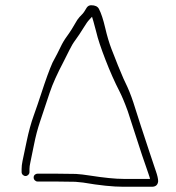

<svg xmlns="http://www.w3.org/2000/svg" viewBox="-20 -652 672 733"><path d="M191.2 11H123.5C119.5 11 116 12.3 113 15C110 17.7 108.5 21.2 108.5 25.5C108.5 29.8 110 33.5 113 36.5C116 39.5 119.5 41 123.5 41H191.2L267.5 42C276.7 42.7 286.7 43.7 297.5 45C359.7 55.7 411 61 451.2 61H559.8C574.4 61 582.4 54 583.8 40C583.8 30.7 580.8 17.5 574.8 0.5C572.8 -5.2 570.6 -11.7 568.2 -19C565.9 -26.3 563.2 -34.3 560.2 -43C557.2 -51.7 553.8 -62 549.8 -74C545.8 -86 541.4 -99.2 536.8 -113.5C532.1 -127.8 525.4 -148.2 516.7 -174.5C508.1 -200.8 501.4 -221.7 496.7 -237C487 -269 476.9 -296.7 466.4 -320C458.4 -335.4 446.3 -362.6 430.6 -401.5C422.7 -421.2 414.4 -442.3 405.6 -465C396.9 -487.7 388.8 -514.7 381.5 -546.1C374.2 -577.5 366.3 -601.5 357.7 -618C352.9 -627.3 343 -632 328.1 -632C321 -632 315.4 -629 311.2 -623C304.1 -610.1 297.4 -600.7 291.2 -595C286.2 -590.3 280.8 -584 275 -576C260 -549.6 246.9 -528.7 235.6 -513.5C226 -500.5 217.9 -486.8 211.2 -472.5C204.6 -458.2 194.1 -438.2 180.4 -412.7C169 -387.1 154.7 -347.9 137.5 -295C128.2 -266.3 118.5 -238.1 108.5 -210.2C98.5 -182.3 89.6 -150 81.9 -113.1C75.5 -82.5 70.2 -57.3 66 -37.5C63.7 -26.5 62.5 -16.3 62.5 -7V5C62.5 9 64 12.5 67 15.5C70 18.5 73.5 20 77.5 20C81.5 20 85 18.5 88 15.5C91 12.5 92.5 9 92.5 5V-7C92.5 -13.7 93.7 -22.2 96 -32.5C98.3 -42.8 102.8 -64.5 109.3 -97.4C115.8 -130.4 123.6 -160.3 132.7 -187.1C140.9 -211.2 153.1 -247.9 169.4 -297.3C181.4 -333.4 199.7 -372.7 221.9 -415C230.6 -431.7 238.3 -447 245 -461C251.7 -475 259.6 -488.2 268.8 -500.5C277.9 -512.8 287.6 -527.4 297.9 -544.2C308.2 -561 315.8 -571.8 320.6 -576.5C324.4 -580.2 327.9 -584 331.3 -588C333 -583.7 338.5 -564.4 347.5 -530C353.3 -504.7 365 -469.4 382.5 -424.2C400 -379 417.9 -338.6 436.3 -303C444.8 -286.4 455.6 -261.2 467.8 -227.5C472.4 -212.5 479.8 -189.8 489.8 -159.5C499.8 -129.2 510.6 -95.9 522.3 -59.7C527.3 -44.2 533.1 -27.3 539.8 -9C542.4 -1.7 544.6 4.7 546.3 10C547.9 15.3 549.4 19.8 550.8 23.5C552.1 27.2 552.8 29.7 552.8 31H451.3C420.3 31 377.6 26.7 323 18.2C302.4 15 284.8 12.9 270 12Z"/></svg>

Font: Proton
Style: ExBdExt
Weight: 500
Version: Version 1.017